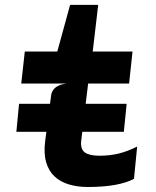

<svg xmlns="http://www.w3.org/2000/svg" viewBox="-20 -757 640 786"><path d="M47 -217.5 58 -332H498.5L487 -217.5ZM339 8.5Q297 8.5 262 -2Q227 -12.5 203 -35Q179 -57.5 168.8 -93.5Q158.5 -129.5 165 -180.5L189.5 -368Q191.5 -380.5 199 -390.2Q206.5 -400 219.5 -406.2Q232.5 -412.5 251 -415L211 -524L213 -540.5L267 -737H382L354.5 -503L345 -449.5L312.5 -181.5Q308.5 -146.5 327.2 -133Q346 -119.5 387 -119.5Q428.5 -119.5 465 -128.2Q501.5 -137 541.5 -157L528.5 -25Q499.5 -9 451.5 -0.2Q403.5 8.5 339 8.5ZM67 -415 81.5 -546H522.5L508.5 -415Z"/></svg>

Font: Spline Sans Mono
Style: Italic
Weight: 400
Italic angle: -4°
Monospace: yes
Designer: Eben Sorkin, Mirko Velimirovic
Foundry: Sorkin Type
Version: Version 1.004